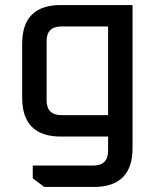

<svg xmlns="http://www.w3.org/2000/svg" viewBox="-20 -542 622 762"><path d="M68 -154V-369Q68 -522 222 -522H506V46Q506 200 352 200H156L110 166V115H350Q409 115 409 56V0H222Q68 0 68 -154ZM165 -144Q165 -85 224 -85H409V-437H224Q165 -437 165 -379Z"/></svg>

Font: Oxanium ExtraLight Medium
Style: Regular
Weight: 500
Version: Version 2.000